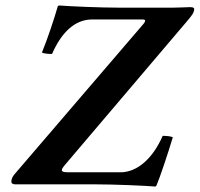

<svg xmlns="http://www.w3.org/2000/svg" viewBox="-20 -673 729 701"><path d="M420 -44H228C198 -44 202 -53 218 -72L659 -591C684 -620 687 -626 689 -637C690 -643 687 -647 674 -647C662 -647 638 -645 611 -645H418C344 -645 232 -650 196 -653C194 -653 191 -651 191 -650C178 -605 153 -529 133 -481C142 -477 158 -476 170 -476C205 -556 254 -602 317 -602H501C518 -602 507 -589 498 -579L34 -38C27 -30 23 -22 22 -15C20 -5 24 0 37 0H324C398 0 510 5 546 8C548 8 551 6 551 5C564 -25 593 -112 611 -172C602 -176 586 -177 574 -177C539 -97 483 -44 420 -44Z"/></svg>

Font: Libertinus Serif
Style: Bold Italic
Weight: 700
Italic angle: -12°
Designer: Philipp H. Poll, Khaled Hosny
Foundry: Caleb Maclennan
Version: Version 7.050;RELEASE